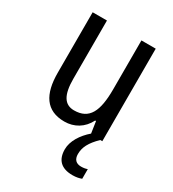

<svg xmlns="http://www.w3.org/2000/svg" viewBox="-183 -640 872 965"><g transform="rotate(30 252.5 -157.0)"><path d="M360 117C360 78 377 44 422 0H434V-537H351V-253C351 -126 321 -63 233 -63C177 -63 151 -106 151 -199V-537H68V-186C68 -62 112 10 219 10C275 10 324 -18 351 -72H356L366 -5C323 32 291 81 291 129C291 190 323 223 389 223C411 223 428 219 441 214V158C433 161 422 164 405 164C376 164 360 148 360 117Z"/></g></svg>

Font: Noto Sans Gujarati UI Condensed
Style: Regular
Weight: 400
Width: 3
Designer: Jelle Bosma - Monotype Design Team, Universal Thirst
Foundry: Monotype Imaging Inc.
Version: Version 2.106